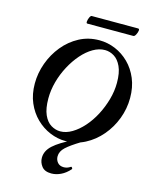

<svg xmlns="http://www.w3.org/2000/svg" viewBox="-149 -910 986 1246"><g transform="rotate(15 343.5 -287.5)"><path d="M353 13Q300 13 248.5 -8.5Q197 -30 155.5 -70.5Q114 -111 89.5 -168Q65 -225 65 -297Q65 -367 89.5 -434.5Q114 -502 158.5 -556.5Q203 -611 264 -643.5Q325 -676 398 -676Q454 -676 505.5 -654.5Q557 -633 598 -592.5Q639 -552 663 -494.5Q687 -437 687 -365Q687 -293 661.5 -225.5Q636 -158 590 -104Q544 -50 483.5 -18.5Q423 13 353 13ZM304 -39Q343 -39 382.5 -62.5Q422 -86 457.5 -126Q493 -166 520 -217.5Q547 -269 563 -326Q579 -383 579 -438Q579 -506 560 -547Q541 -588 511.5 -606Q482 -624 450 -624Q410 -624 370.5 -601Q331 -578 296 -538Q261 -498 233.5 -446.5Q206 -395 190.5 -338.5Q175 -282 175 -226Q175 -158 193.5 -116.5Q212 -75 242 -57Q272 -39 304 -39ZM319 240Q274 240 254 214Q234 188 234 157Q234 110 275.5 72.5Q317 35 400 -5H452Q391 32 360.5 60Q330 88 330 122Q330 145 344.5 162.5Q359 180 387 180Q398 180 409 176.5Q420 173 432 165Q436 163 440 169Q444 175 442 178Q414 210 382 225Q350 240 319 240ZM294 -760Q286 -760 287.5 -774Q289 -788 295.5 -801.5Q302 -815 309 -815H620Q630 -815 628 -801.5Q626 -788 618.5 -774Q611 -760 603 -760Z"/></g></svg>

Font: Junicode
Style: Bold Italic
Weight: 700
Italic angle: -11°
Designer: Peter S. Baker
Version: Version 2.100; ttfautohint (v1.8.4)